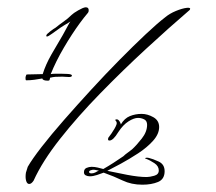

<svg xmlns="http://www.w3.org/2000/svg" viewBox="-20 -531 591 526"><path d="M60 -27Q54 -27 51.5 -36Q49 -45 51 -58L56 -74Q68 -95 94 -128.5Q120 -162 155.5 -202.5Q191 -243 230 -285.5Q269 -328 307.5 -367Q346 -406 379 -437Q412 -468 433 -484Q445 -494 462 -501Q479 -508 491.5 -509.5Q504 -511 500 -504Q444 -456 380 -397Q316 -338 254.5 -275Q193 -212 144.5 -150.5Q96 -89 72 -36Q66 -27 60 -27ZM111 -310Q97 -310 96 -316Q85 -314 74 -312.5Q63 -311 52 -311Q50 -311 50 -315Q50 -319 50 -320Q52 -327 53 -327Q64 -327 75.5 -327.5Q87 -328 97 -328Q105 -354 121 -382Q137 -410 152 -435L170 -468Q171 -469 171.5 -470Q172 -471 173 -472Q166 -468 155.5 -461.5Q145 -455 137 -449Q134 -447 123 -439Q112 -431 109 -431Q106 -431 107 -434Q107 -437 117.5 -445Q128 -453 132 -455Q143 -464 154.5 -472Q166 -480 176 -490Q181 -495 194 -502.5Q207 -510 214 -511H215Q223 -511 223 -503Q223 -498 221 -496Q210 -483 199 -468Q177 -438 155 -400.5Q133 -363 119 -328Q124 -329 132 -329Q140 -329 148 -329Q151 -329 164 -328.5Q177 -328 177 -324Q177 -320 169 -320Q165 -320 159.5 -320.5Q154 -321 151 -321Q138 -321 131.5 -320.5Q125 -320 117 -318Q117 -315 116 -313Q116 -310 111 -310ZM370 -25Q340 -25 316 -36.5Q292 -48 264 -58Q256 -55 245.5 -51.5Q235 -48 226 -48Q220 -48 215 -50.5Q210 -53 210 -59Q210 -68 217 -71Q224 -74 231 -74Q239 -74 247.5 -72Q256 -70 263 -68Q277 -76 291 -85Q305 -94 318 -103Q323 -108 329.5 -112.5Q336 -117 342 -122Q354 -133 368.5 -151.5Q383 -170 383 -189Q383 -200 375 -204Q367 -208 358 -208Q347 -208 332 -198.5Q317 -189 304 -169Q290 -146 280 -146Q276 -146 276 -149Q276 -152 277 -154Q281 -159 285.5 -165.5Q290 -172 294 -179Q297 -184 299 -189.5Q301 -195 298 -199Q295 -202 296 -203Q297 -204 300 -204Q304 -204 307.5 -198.5Q311 -193 311 -190Q321 -207 336 -213Q351 -219 368 -219Q384 -219 400 -210Q416 -201 416 -183Q416 -164 399.5 -145.5Q383 -127 358.5 -111Q334 -95 311 -82.5Q288 -70 274 -63Q297 -58 328.5 -52Q360 -46 382 -46Q390 -46 402.5 -49.5Q415 -53 415 -64Q415 -76 403 -84Q391 -92 380 -96Q380 -96 379 -96Q378 -96 378 -97Q378 -99 382 -99Q386 -99 389 -98Q398 -96 414.5 -88.5Q431 -81 431 -62Q431 -40 413 -32.5Q395 -25 370 -25ZM231 -56Q236 -56 241 -58.5Q246 -61 251 -64Q247 -64 243.5 -65Q240 -66 235 -66Q233 -66 228.5 -64.5Q224 -63 224 -60Q224 -56 231 -56Z"/></svg>

Font: Bonheur Royale
Style: Regular
Weight: 400
Designer: Robert E. Leuschke
Foundry: Robert E. Leuschke
Version: Version 1.010; ttfautohint (v1.8.3)